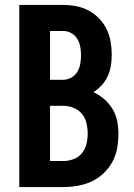

<svg xmlns="http://www.w3.org/2000/svg" viewBox="-20 -755 540 775"><path d="M235 0H58V-735H235Q262 -735 288 -730Q314 -725 337.5 -712.5Q361 -700 380 -680.5Q399 -661 410.5 -637Q422 -613 426.5 -587Q431 -561 431 -534Q431 -512 427.5 -490Q424 -468 415 -448Q406 -428 391 -411.5Q376 -395 357 -383Q381 -372 401 -354.5Q421 -337 434.5 -314.5Q448 -292 453 -266Q458 -240 458 -214Q458 -184 452.5 -155Q447 -126 433 -100.5Q419 -75 397 -54.5Q375 -34 348.5 -22Q322 -10 293 -5Q264 0 235 0ZM182 -433H235Q252 -433 267.5 -441.5Q283 -450 292 -465Q301 -480 304 -497Q307 -514 307 -532Q307 -549 304 -566Q301 -583 292 -598Q283 -613 267.5 -621.5Q252 -630 235 -630H182ZM182 -105H235Q256 -105 276.5 -112.5Q297 -120 310.5 -136.5Q324 -153 329 -174Q334 -195 334 -216Q334 -237 329 -258Q324 -279 310.5 -295.5Q297 -312 276.5 -320Q256 -328 235 -328H182Z"/></svg>

Font: Iosevka Term Curly Extrabold
Style: Regular
Weight: 800
Designer: Belleve Invis
Foundry: Belleve Invis
Version: Version 32.3.0